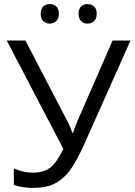

<svg xmlns="http://www.w3.org/2000/svg" viewBox="-20 -913 661 943"><path d="M143 10Q89 10 48 -5V-86Q93 -65 140 -65Q194 -65 226.5 -89.5Q259 -114 291 -182L13 -714H105L316 -308Q328 -284 335 -261H339Q353 -302 358 -313L533 -714H621L393 -203Q352 -112 319 -70.5Q286 -29 245 -9.5Q204 10 143 10ZM180 -845Q180 -871 193 -882Q206 -893 224 -893Q242 -893 255.5 -882Q269 -871 269 -845Q269 -821 255.5 -809Q242 -797 224 -797Q206 -797 193 -809Q180 -821 180 -845ZM366 -845Q366 -871 379 -882Q392 -893 410 -893Q428 -893 441.5 -882Q455 -871 455 -845Q455 -821 441.5 -809Q428 -797 410 -797Q392 -797 379 -809Q366 -821 366 -845Z"/></svg>

Font: Stephens Clock
Style: Regular
Weight: 400
Designer: Peter Wiegel (catfonts.de) with slight modifications by DT1.org
Version: Version 0.9.1